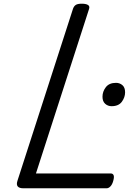

<svg xmlns="http://www.w3.org/2000/svg" viewBox="-20 -1016 723 1036"><path d="M107 0Q61 0 74 -40L374 -969Q379 -983 389 -989.5Q399 -996 421 -996Q444 -996 455 -989Q466 -982 460 -966L174 -80H578Q589 -80 593 -70.5Q597 -61 591 -40Q586 -21 576 -10.5Q566 0 555 0ZM582 -443Q562 -443 547.5 -456Q533 -469 533 -494Q533 -522 551 -545.5Q569 -569 606 -569Q626 -569 640.5 -556.5Q655 -544 655 -518Q655 -491 637.5 -467Q620 -443 582 -443Z"/></svg>

Font: Playwrite IE
Style: Regular
Weight: 400
Designer: Veronika Burian, José Scaglione
Foundry: TypeTogether
Version: Version 1.002